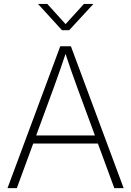

<svg xmlns="http://www.w3.org/2000/svg" viewBox="-20 -965 673 985"><path d="M18.6 0 289.1 -727.5H343.8L614.3 0H566.4L374.5 -521Q359.9 -561 344 -606.2Q328.1 -651.4 309.6 -708H322.8Q304.2 -651.4 288.1 -606Q272 -560.5 257.8 -521L66.4 0ZM135.7 -228.5V-270H497.1V-228.5ZM222.7 -944.8 316.4 -841.3 410.6 -944.8H458V-943.4L335 -810.1H297.9L176.3 -943.4V-944.8Z"/></svg>

Font: Inter 24pt ExtraLight
Style: Regular
Weight: 250
Designer: Rasmus Andersson
Foundry: rsms
Version: Version 4.001;git-66647c0bb